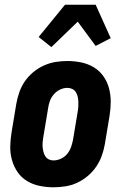

<svg xmlns="http://www.w3.org/2000/svg" viewBox="-20 -787 540 815"><path d="M207 8Q177 8 148 2Q119 -4 95 -18.5Q71 -33 55 -56Q39 -79 31 -107Q23 -135 23.5 -164.5Q24 -194 29 -225L49 -345Q53 -369 61.5 -394Q70 -419 85 -441Q100 -463 121 -480.5Q142 -498 166.5 -509Q191 -520 216 -524Q241 -528 266 -528Q296 -528 325 -522Q354 -516 378 -501.5Q402 -487 418.5 -464Q435 -441 442.5 -413Q450 -385 450 -355.5Q450 -326 445 -295L425 -175Q421 -151 412 -126Q403 -101 388 -79Q373 -57 352 -39.5Q331 -22 307 -11Q283 0 257.5 4Q232 8 207 8ZM207 -106Q223 -106 239 -113.5Q255 -121 265.5 -134Q276 -147 281.5 -162.5Q287 -178 290 -194L310 -314Q312 -325 312.5 -336Q313 -347 312.5 -357.5Q312 -368 309.5 -378Q307 -388 301.5 -396.5Q296 -405 286.5 -409.5Q277 -414 266 -414Q250 -414 234.5 -406.5Q219 -399 208 -386Q197 -373 191.5 -357.5Q186 -342 184 -326L164 -206Q162 -195 161 -184Q160 -173 161 -162.5Q162 -152 164.5 -142Q167 -132 172.5 -123.5Q178 -115 187 -110.5Q196 -106 207 -106ZM198 -587 144 -630 256 -767H386L450 -625L386 -592L310 -695Z"/></svg>

Font: Iosevka Term Curly Heavy
Style: Italic
Weight: 900
Italic angle: -9°
Designer: Belleve Invis
Foundry: Belleve Invis
Version: Version 32.3.0